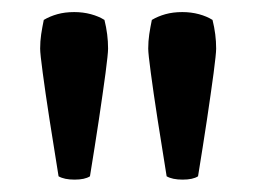

<svg xmlns="http://www.w3.org/2000/svg" viewBox="-20 -784 424 318"><path d="M225.5 -703.5Q225.5 -715.5 227.2 -727.2Q229 -739 231.5 -751Q241.5 -757 254 -760.5Q266.5 -764 282 -764Q296.5 -764 309.5 -760.5Q322.5 -757 332 -751Q335 -739 336.5 -727.2Q338 -715.5 338 -703.5Q338 -695 333.8 -663Q329.5 -631 322.8 -586Q316 -541 308 -492Q299.5 -486.5 282.5 -486.5Q265.5 -486.5 256 -492Q248 -541 241 -586.2Q234 -631.5 229.8 -663.2Q225.5 -695 225.5 -703.5ZM46.5 -703.5Q46.5 -715.5 48.2 -727.2Q50 -739 52.5 -751Q62.5 -757 75 -760.5Q87.5 -764 103 -764Q117.5 -764 130.5 -760.5Q143.5 -757 153 -751Q156 -739 157.5 -727.2Q159 -715.5 159 -703.5Q159 -695 154.8 -663Q150.5 -631 143.8 -586Q137 -541 129 -492Q120.5 -486.5 103.5 -486.5Q86.5 -486.5 77 -492Q69 -541 62 -586.2Q55 -631.5 50.8 -663.2Q46.5 -695 46.5 -703.5Z"/></svg>

Font: Signika Light
Style: Regular
Weight: 400
Version: Version 2.003;gftools[0.9.32]